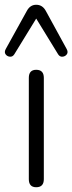

<svg xmlns="http://www.w3.org/2000/svg" viewBox="-41 -782 303 806"><path d="M111 4Q80 4 80 -30V-455Q80 -489 111 -489Q143 -489 143 -455V-30Q143 4 111 4ZM239 -576Q246 -563 239.5 -554Q233 -545 221.5 -544Q210 -543 203 -554L111 -704L19 -554Q12 -543 0.5 -544Q-11 -545 -17.5 -554Q-24 -563 -17 -576L71 -735Q85 -762 111 -762Q138 -762 152 -735Z"/></svg>

Font: Chiron GoRound TC L
Style: Regular
Weight: 300
Designer: Ryoko NISHIZUKA 西塚涼子 (kana, bopomofo & ideographs); Paul D. Hunt (Latin, Greek & Cyrillic); Sandoll Communications 산돌커뮤니
Foundry: Adobe
Version: Version 1.000;hotconv 1.1.1;makeotfexe 2.6.0